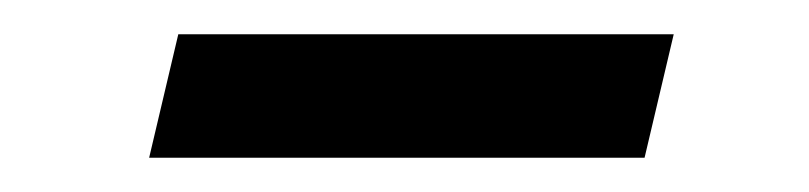

<svg xmlns="http://www.w3.org/2000/svg" viewBox="-20 -328 472 112"><path d="M67 -236 84 -308H373L356 -236Z"/></svg>

Font: Instrument Sans SemiCondensed
Style: Italic
Weight: 400
Width: 4
Italic angle: -13°
Designer: Rodrigo Fuenzalida
Foundry: fragTYPE
Version: Version 1.000;gftools[0.9.28]